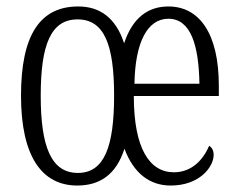

<svg xmlns="http://www.w3.org/2000/svg" viewBox="-20 -564 737 594"><path d="M219 10C290 10 340 -25 365 -104C393 -29 442 10 508 10C598 10 641 -48 641 -85C641 -100 634 -109 627 -113C608 -68 572 -31 518 -31C443 -31 394 -104 394 -267H657V-299C657 -460 597 -544 501 -544C438 -544 390 -509 364 -430C338 -510 288 -544 222 -544C104 -544 45 -456 45 -268C45 -81 109 10 219 10ZM597 -305H396C398 -433 436 -506 501 -506C571 -506 595 -422 597 -305ZM221 -29C138 -29 106 -111 106 -268C106 -425 137 -504 220 -504C303 -504 333 -425 333 -268C333 -111 303 -29 221 -29Z"/></svg>

Font: Noto Serif Georgian ExtraCondensed Light
Style: Regular
Weight: 300
Width: 2
Designer: Monotype Design Team, Akaki Razmadze
Foundry: Google LLC
Version: Version 2.003